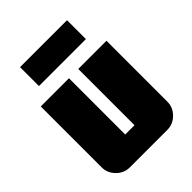

<svg xmlns="http://www.w3.org/2000/svg" viewBox="-203 -803 905 905"><g transform="rotate(-45 250.0 -350.0)"><path d="M93 -574V-700H406V-574ZM469 -94Q469 -56 441 -28Q413 0 375 0H125Q87 0 59 -28Q31 -56 31 -94V-500H219V-125H281V-500H469Z"/></g></svg>

Font: CostaRica
Style: Normal
Weight: 900
Version: Version 1.3